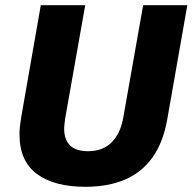

<svg xmlns="http://www.w3.org/2000/svg" viewBox="-20 -707 741 739"><path d="M308 12Q189 12 122 -37.5Q55 -87 55 -190Q55 -206 57 -223Q59 -240 62 -258L137 -687H308L231 -252Q230 -242 228.5 -231.5Q227 -221 227 -211Q227 -170 249.5 -147.5Q272 -125 319 -125Q375 -125 409 -158.5Q443 -192 454 -252L531 -687H701L624 -249Q608 -158 566.5 -100.5Q525 -43 460.5 -15.5Q396 12 308 12Z"/></svg>

Font: Archivo SemiCondensed ExtraBold
Style: Italic
Weight: 800
Width: 4
Italic angle: -10°
Designer: Hector Gatti
Foundry: Omnibus-Type
Version: Version 2.001